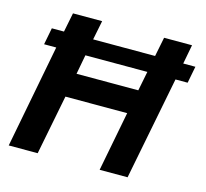

<svg xmlns="http://www.w3.org/2000/svg" viewBox="-100 -802 981 916"><g transform="rotate(15 390.5 -344.0)"><path d="M605 0H467L524 -295H219L161 0H18L116 -510H56L72 -593H132L151 -688H295L276 -593H582L601 -688H739L721 -593H781L765 -510H705ZM242 -414H547L566 -510H260Z"/></g></svg>

Font: Libra Sans
Style: Bold Italic
Weight: 700
Italic angle: -12°
Foundry: Context Ltd
Version: Version 1.002